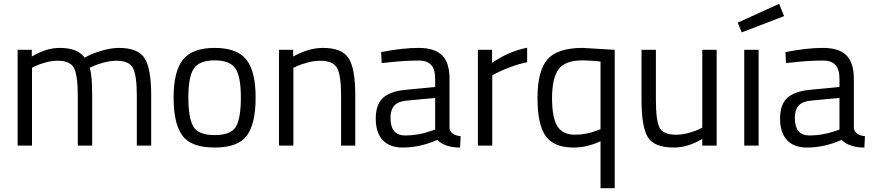

<svg xmlns="http://www.w3.org/2000/svg" viewBox="-20 -760 4552 1002"><path d="M147 0H72V-500H146V-465Q221 -510 292 -510Q385 -510 422 -459Q455 -479 507.5 -494.5Q560 -510 600 -510Q700 -510 734.5 -456.5Q769 -403 769 -264V0H694V-262Q694 -366 674 -404.5Q654 -443 589 -443Q556 -443 521 -433.5Q486 -424 467 -415L448 -406Q461 -373 461 -260V0H386V-258Q386 -366 366.5 -404.5Q347 -443 281 -443Q249 -443 215.5 -433.5Q182 -424 164 -415L147 -406Z M886 -251Q886 -388 935 -449Q984 -510 1100.5 -510Q1217 -510 1265.5 -449Q1314 -388 1314 -251Q1314 -114 1268 -52Q1222 10 1100 10Q978 10 932 -52Q886 -114 886 -251ZM963 -252.5Q963 -143 989.5 -99Q1016 -55 1100.5 -55Q1185 -55 1211 -98.5Q1237 -142 1237 -252Q1237 -362 1208 -403.5Q1179 -445 1100.5 -445Q1022 -445 992.5 -403.5Q963 -362 963 -252.5Z M1511 0H1436V-500H1510V-465Q1591 -510 1665 -510Q1765 -510 1799.5 -456Q1834 -402 1834 -264V0H1760V-262Q1760 -366 1739.5 -404.5Q1719 -443 1652 -443Q1620 -443 1584.5 -433.5Q1549 -424 1530 -415L1511 -406Z M2326 -349V-93Q2329 -56 2384 -49L2381 10Q2302 10 2262 -30Q2172 10 2082 10Q2013 10 1977 -29Q1941 -68 1941 -141Q1941 -214 1978 -248.5Q2015 -283 2094 -291L2251 -306V-349Q2251 -400 2229 -422Q2207 -444 2169 -444Q2089 -444 2003 -434L1972 -431L1969 -488Q2079 -510 2164 -510Q2249 -510 2287.5 -471Q2326 -432 2326 -349ZM2018 -145Q2018 -53 2094 -53Q2162 -53 2228 -76L2251 -84V-249L2103 -235Q2058 -231 2038 -209Q2018 -187 2018 -145Z M2474 0V-500H2548V-432Q2635 -492 2731 -511V-435Q2689 -427 2643.5 -410Q2598 -393 2574 -380L2549 -367V0Z M2973 10Q2872 10 2828.5 -49Q2785 -108 2785 -249Q2785 -390 2837 -450Q2889 -510 3021 -510L3188 -500V222H3114V-23Q3044 10 2973 10ZM3022 -445Q2928 -445 2894.5 -398Q2861 -351 2861 -248.5Q2861 -146 2888.5 -101.5Q2916 -57 2981 -57Q3039 -57 3096 -79L3114 -86V-439Q3052 -445 3022 -445Z M3645 -500H3720V0H3645V-35Q3570 10 3497 10Q3395 10 3361.5 -43Q3328 -96 3328 -239V-500H3403V-240Q3403 -131 3422 -94Q3441 -57 3508 -57Q3541 -57 3575 -66.5Q3609 -76 3627 -85L3645 -94Z M3830 -642 4046 -740 4072 -676 3851 -591ZM3864 -500H3939V0H3864Z M4436 -349V-93Q4439 -56 4494 -49L4491 10Q4412 10 4372 -30Q4282 10 4192 10Q4123 10 4087 -29Q4051 -68 4051 -141Q4051 -214 4088 -248.5Q4125 -283 4204 -291L4361 -306V-349Q4361 -400 4339 -422Q4317 -444 4279 -444Q4199 -444 4113 -434L4082 -431L4079 -488Q4189 -510 4274 -510Q4359 -510 4397.5 -471Q4436 -432 4436 -349ZM4128 -145Q4128 -53 4204 -53Q4272 -53 4338 -76L4361 -84V-249L4213 -235Q4168 -231 4148 -209Q4128 -187 4128 -145Z"/></svg>

Font: TitilliumWeb-Regular
Style: Regular
Weight: 400
Version: Version 1.001;PS 57.000;hotconv 1.0.70;makeotf.lib2.5.55311